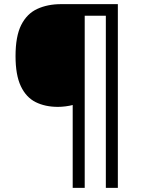

<svg xmlns="http://www.w3.org/2000/svg" viewBox="-20 -780 695 927"><path d="M549 127H491V-704H389V127H331V-273Q316 -269 296.5 -266.5Q277 -264 260 -264Q198 -264 152 -287Q106 -310 80.5 -364Q55 -418 55 -509Q55 -605 82.5 -659.5Q110 -714 160 -737Q210 -760 275 -760H549Z"/></svg>

Font: Noto Sans Nag Mundari
Style: Regular
Weight: 400
Designer: Muthu Nedumaran
Version: Version 1.000; ttfautohint (v1.8.4.7-5d5b)